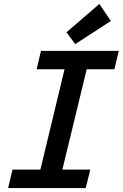

<svg xmlns="http://www.w3.org/2000/svg" viewBox="-20 -950 620 970"><path d="M21 0 43 -93H184L306 -600H165L187 -693H580L558 -600H418L295 -93H436L413 0ZM360 -727 316 -787 482 -930 540 -844Z"/></svg>

Font: Ubuntu Sans Mono Medium
Style: Italic
Weight: 500
Italic angle: -13.5°
Monospace: yes
Designer: Dalton Maag Ltd
Foundry: Dalton Maag Ltd
Version: Version 1.006